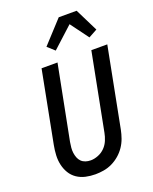

<svg xmlns="http://www.w3.org/2000/svg" viewBox="-167 -1005 884 1109"><g transform="rotate(-20 275.0 -450.5)"><path d="M224 12Q193 12 164 5.5Q135 -1 111.5 -17Q88 -33 73.5 -57Q59 -81 52.5 -109.5Q46 -138 47.5 -168.5Q49 -199 55 -230L140 -670H238L149 -214Q146 -197 144.5 -180.5Q143 -164 145 -148.5Q147 -133 152.5 -118.5Q158 -104 168.5 -93.5Q179 -83 194 -78Q209 -73 226 -73Q248 -73 272 -82.5Q296 -92 313.5 -110Q331 -128 340.5 -151Q350 -174 354 -196L446 -670H544L449 -180Q444 -155 435 -129.5Q426 -104 410.5 -81Q395 -58 373.5 -39.5Q352 -21 327 -9Q302 3 275.5 7.5Q249 12 224 12ZM252 -738 209 -777 334 -913H444L514 -772L461 -743L379 -854Z"/></g></svg>

Font: Lode Dark
Style: Bold Italic
Weight: 700
Italic angle: -11°
Monospace: yes
Designer: Belleve Invis
Foundry: Belleve Invis
Version: Version 29.2.0; ttfautohint (v1.8.3)